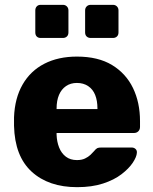

<svg xmlns="http://www.w3.org/2000/svg" viewBox="-20 -764 634 794"><path d="M299 10Q181 10 111 -54Q41 -118 38 -244Q38 -251 38 -262Q38 -273 38 -279Q41 -358 73.5 -414.5Q106 -471 163.5 -500.5Q221 -530 298 -530Q386 -530 443.5 -495Q501 -460 530 -400Q559 -340 559 -263V-239Q559 -228 552 -221Q545 -214 534 -214H214Q214 -213 214 -211Q214 -209 214 -207Q215 -178 224.5 -154Q234 -130 252.5 -116Q271 -102 298 -102Q318 -102 331.5 -108.5Q345 -115 354 -123.5Q363 -132 368 -138Q377 -149 382.5 -151.5Q388 -154 400 -154H524Q534 -154 540.5 -148Q547 -142 546 -132Q545 -115 529 -91Q513 -67 482.5 -43.5Q452 -20 406 -5Q360 10 299 10ZM214 -313H383V-315Q383 -348 373.5 -371.5Q364 -395 344.5 -408Q325 -421 298 -421Q272 -421 253 -408Q234 -395 224 -371.5Q214 -348 214 -315ZM355 -607Q345 -607 338.5 -613Q332 -619 332 -630V-721Q332 -731 338.5 -737.5Q345 -744 355 -744H447Q457 -744 463.5 -737.5Q470 -731 470 -721V-630Q470 -619 463.5 -613Q457 -607 447 -607ZM148 -607Q138 -607 132 -613Q126 -619 126 -630V-721Q126 -731 132 -737.5Q138 -744 148 -744H240Q250 -744 256.5 -737.5Q263 -731 263 -721V-630Q263 -619 256.5 -613Q250 -607 240 -607Z"/></svg>

Font: Rubik
Style: Bold
Weight: 700
Designer: Hubert and Fischer
Foundry: Hubert and Fischer
Version: Version 2.300;gftools[0.9.30]